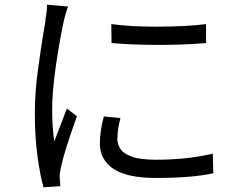

<svg xmlns="http://www.w3.org/2000/svg" viewBox="-20 -775 1040 821"><path d="M659 -583Q548 -583 457 -591L456 -672Q535 -661 644 -661Q780 -661 861 -672V-591Q771 -583 659 -583ZM647 -14Q523 -14 465 -53Q407 -92 407 -162Q407 -215 424 -277L495 -270Q482 -222 482 -180Q482 -158 495 -138Q508 -118 544 -105Q580 -92 647 -92Q779 -92 890 -118L892 -34Q800 -14 647 -14ZM166 26Q151 -27 140 -109Q129 -191 129 -291Q129 -379 141.5 -470.5Q154 -562 165 -631Q175 -683 175 -696Q181 -728 181 -755L271 -747Q266 -734 260.5 -715Q255 -696 252 -682Q236 -608 219.5 -497.5Q203 -387 203 -304Q203 -234 212 -170L266 -311L309 -278Q255 -129 240 -57Q235 -30 235 -20L238 21Z"/></svg>

Font: Source Han Sans & Saira Hybrid
Style: Regular
Weight: 400
Designer: Ryoko NISHIZUKA 西塚涼子 (kana & ideographs); Paul D. Hunt (Latin, Greek & Cyrillic); Wenlong ZHANG 张文龙 (bopomofo); Sandoll 
Foundry: Adobe Systems Incorporated
Version: Version 1.00;August 2, 2021;FontCreator 13.0.0.2675 64-bit